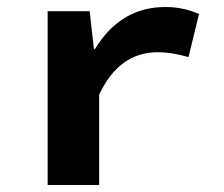

<svg xmlns="http://www.w3.org/2000/svg" viewBox="-20 -528 640 548"><path d="M116 0V-496H236L248 -388H251Q324 -508 452 -508Q503 -508 548 -488L518 -365Q470 -379 430 -379Q320 -379 263 -258V0Z"/></svg>

Font: TypoPRO Source Code Pro
Style: Bold
Weight: 700
Monospace: yes
Designer: Paul D. Hunt, Teo Tuominen
Foundry: Adobe Systems Incorporated
Version: Version 2.010;PS 1.0;hotconv 1.0.84;makeotf.lib2.5.63406